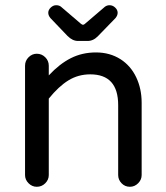

<svg xmlns="http://www.w3.org/2000/svg" viewBox="-20 -710 635 736"><path d="M239 -572 173 -641Q165 -651 165 -661Q165 -672 174.5 -681Q184 -690 195 -690Q207 -690 214 -684L290 -619Q295 -615 298 -615Q302 -615 306 -619L382 -684Q390 -690 400 -690Q412 -690 421.5 -681Q431 -672 431 -661Q431 -651 423 -641L356 -572Q338 -553 316 -553H279Q258 -553 239 -572ZM76 -458Q76 -477 89.5 -490.5Q103 -504 121 -504Q140 -504 153.5 -490.5Q167 -477 167 -458V-421Q208 -465 251.5 -487Q295 -509 348 -509Q401 -509 442 -483Q481 -458 502 -414Q523 -370 523 -316V-39Q523 -21 509.5 -7.5Q496 6 478 6Q459 6 446 -7.5Q433 -21 433 -39V-307Q433 -425 326 -425Q280 -425 242.5 -402Q205 -379 167 -332V-39Q167 -21 153.5 -7.5Q140 6 121 6Q103 6 89.5 -7.5Q76 -21 76 -39Z"/></svg>

Font: 寒蝉全圆体
Style: Regular
Weight: 400
Designer: Warren2060
      Designed by Motoya company      

      [Varela Round]
      Joe Prince(Latin component); Avraham Cornf
Foundry: ChillType
Version: Version 3.200